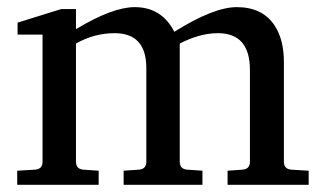

<svg xmlns="http://www.w3.org/2000/svg" viewBox="-20 -513 895 533"><path d="M836.9 0H611.8V-39.1L652.8 -42Q673.8 -43.5 673.8 -64V-318.8Q673.8 -420.9 585 -420.9Q534.7 -420.9 479 -392.1V-64Q479 -43.5 500 -42L542 -39.1V0H323.2V-39.1L365.2 -42Q386.2 -43.5 386.2 -64V-324.2Q386.2 -420.9 297.9 -420.9Q241.7 -420.9 190.9 -392.1V-64Q190.9 -43.5 211.9 -42L253.9 -39.1V0H27.8V-39.1L77.1 -42Q98.1 -43.5 98.1 -64V-417H28.8V-450.2L149.9 -487.8H190.9V-432.1Q292.5 -493.2 354 -493.2Q428.7 -493.2 463.9 -424.8Q573.2 -493.2 637.2 -493.2Q708.5 -493.2 742.2 -442.4Q768.1 -403.3 768.1 -340.8V-64Q768.1 -43.5 789.1 -42L836.9 -39.1Z"/></svg>

Font: Ezra SIL SR
Style: Regular
Weight: 400
Designer: Development by SIL's NRSI team. OpenType tables by Ralph Hancock ( hancock@dircon.co.uk ).
Foundry: Development by SIL's NRSI team.
Version: Version 2.51; 2007